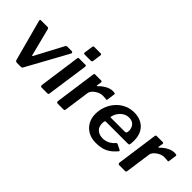

<svg xmlns="http://www.w3.org/2000/svg" viewBox="31 -1446 2160 2160"><g transform="rotate(45 1111.5 -366.0)"><path d="M562 -530Q571 -530 575 -522Q579 -514 576 -507L306 -16Q301 -6 295 -3Q289 0 278 0H219Q207 0 200 -6Q193 -12 191 -22L59 -513Q56 -530 73 -530H177Q184 -530 190 -524.5Q196 -519 196 -512L280 -183Q285 -167 296 -191L470 -519Q477 -530 489 -530H562Z M722 -18Q720 -6 716 -3Q712 0 699 0H612Q601 0 596.5 -6Q592 -12 593 -22L662 -517Q664 -525 666.5 -527.5Q669 -530 676 -530H781Q788 -530 790.5 -524Q793 -518 792 -511ZM810 -624Q808 -613 803 -609Q798 -605 785 -605H689Q679 -605 676.5 -612Q674 -619 676 -629L690 -724Q692 -742 707 -742H813Q819 -742 822 -735.5Q825 -729 823 -721Z M867 0Q857 0 852.5 -6.5Q848 -13 849 -22L918 -517Q920 -525 922.5 -527.5Q925 -530 931 -530H1030Q1037 -530 1040.5 -526Q1044 -522 1043 -511L1035 -462Q1034 -453 1037.5 -452.5Q1041 -452 1047 -458Q1072 -484 1100 -502.5Q1128 -521 1155 -530.5Q1182 -540 1205 -540Q1225 -540 1235.5 -537Q1246 -534 1244 -526L1231 -432Q1230 -423 1228 -420.5Q1226 -418 1221 -419Q1205 -421 1188.5 -422Q1172 -423 1161 -423Q1140 -423 1116.5 -414.5Q1093 -406 1072 -391Q1051 -376 1037 -358Q1023 -340 1021 -322L978 -16Q976 -6 972 -3Q968 0 956 0H867Z M1483 10Q1412 10 1359.5 -19Q1307 -48 1277.5 -99.5Q1248 -151 1248 -219Q1248 -281 1269.5 -338.5Q1291 -396 1331 -441.5Q1371 -487 1426 -513.5Q1481 -540 1548 -540Q1615 -540 1665 -513Q1715 -486 1742.5 -435.5Q1770 -385 1770 -312Q1770 -299 1769 -285Q1768 -271 1766 -256Q1765 -248 1760 -244Q1755 -240 1744 -240H1393Q1383 -240 1380 -228.5Q1377 -217 1377 -196Q1377 -141 1411.5 -111Q1446 -81 1500 -81Q1543 -81 1579 -98.5Q1615 -116 1647 -153Q1652 -158 1657 -157.5Q1662 -157 1668 -154L1725 -126Q1742 -119 1730 -104Q1693 -61 1655.5 -36Q1618 -11 1576 -0.5Q1534 10 1483 10ZM1627 -311Q1637 -311 1644 -319Q1651 -327 1651 -352Q1651 -396 1624.5 -427Q1598 -458 1548 -458Q1508 -458 1475 -437.5Q1442 -417 1420.5 -383.5Q1399 -350 1394 -311Z M1846 0Q1836 0 1831.5 -6.5Q1827 -13 1828 -22L1897 -517Q1899 -525 1901.5 -527.5Q1904 -530 1910 -530H2009Q2016 -530 2019.5 -526Q2023 -522 2022 -511L2014 -462Q2013 -453 2016.5 -452.5Q2020 -452 2026 -458Q2051 -484 2079 -502.5Q2107 -521 2134 -530.5Q2161 -540 2184 -540Q2204 -540 2214.5 -537Q2225 -534 2223 -526L2210 -432Q2209 -423 2207 -420.5Q2205 -418 2200 -419Q2184 -421 2167.5 -422Q2151 -423 2140 -423Q2119 -423 2095.5 -414.5Q2072 -406 2051 -391Q2030 -376 2016 -358Q2002 -340 2000 -322L1957 -16Q1955 -6 1951 -3Q1947 0 1935 0H1846Z"/></g></svg>

Font: Libre Franklin SemiBold
Style: Italic
Weight: 600
Italic angle: -8°
Designer: Pablo Impallari, Rodrigo Fuenzalida, Nhung Nguyen
Foundry: Impallari Type
Version: Version 3.000